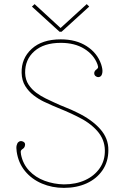

<svg xmlns="http://www.w3.org/2000/svg" viewBox="-20 -895 606 932"><path d="M290 17Q233 17 183.5 -4Q134 -25 101.5 -64.5Q69 -104 61 -159Q58 -179 61 -190Q64 -201 69 -205Q79 -214 92.5 -207.5Q106 -201 100 -184Q97 -176 91.5 -173Q86 -170 82.5 -165Q79 -160 82 -145Q91 -99 121.5 -66.5Q152 -34 196.5 -17.5Q241 -1 290 0Q348 0 393 -20.5Q438 -41 464 -78.5Q490 -116 489 -166Q488 -219 451.5 -260Q415 -301 354 -330Q326 -344 297 -356.5Q268 -369 236 -382Q217 -390 192 -402Q167 -414 143 -432.5Q119 -451 102.5 -477.5Q86 -504 85 -541Q83 -611 133.5 -657.5Q184 -704 275 -704Q349 -704 400.5 -671Q452 -638 471 -583Q479 -558 477 -544Q475 -530 469 -525Q459 -517 447 -523.5Q435 -530 438 -545Q441 -553 446.5 -556.5Q452 -560 455 -565Q458 -570 453 -583Q436 -629 389.5 -658Q343 -687 275 -687Q193 -687 147 -646.5Q101 -606 102 -541Q103 -508 118.5 -484.5Q134 -461 156.5 -444.5Q179 -428 202 -417Q225 -406 240 -399Q272 -384 299 -373.5Q326 -363 354 -349Q425 -315 466 -269Q507 -223 506 -166Q506 -110 477.5 -68.5Q449 -27 400.5 -5Q352 17 290 17ZM148 -875 274 -759 401 -875 413 -863 279 -741H269L135 -863Z"/></svg>

Font: Grandiflora One
Style: Regular
Weight: 400
Designer: Haesung Cho
Foundry: JAMO
Version: Version 1.000; ttfautohint (v1.8.4.7-5d5b);gftools[0.9.28]